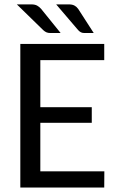

<svg xmlns="http://www.w3.org/2000/svg" viewBox="-20 -838 528 858"><path d="M55.2 0ZM445.8 -641.6V-569.3H160.2V-358.9H390.1V-289.1H160.2V-72.3H446.3L445.8 0H70.8V-641.6ZM287.6 -818.4Q303.2 -818.4 313 -813Q322.8 -807.6 329.6 -797.9L398.9 -690.4H357.9Q348.1 -690.4 341.8 -693.6Q335.4 -696.8 329.1 -703.6L231 -818.4ZM120.1 -818.4Q135.7 -818.4 145.8 -813Q155.8 -807.6 164.1 -797.9L251 -690.4H205.1Q194.8 -690.4 187.5 -693.6Q180.2 -696.8 172.9 -703.6L55.2 -818.4Z"/></svg>

Font: Carlito
Style: Regular
Weight: 400
Designer: Lukasz Dziedzic
Foundry: tyPoland Lukasz Dziedzic
Version: Version 1.103; Beta1; all basic design good, some composites